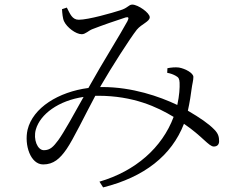

<svg xmlns="http://www.w3.org/2000/svg" viewBox="-20 -756 1040 836"><path d="M709 -459 708 -439C724 -436 734 -432 745 -426C758 -419 761 -413 762 -396C763 -374 761 -340 752 -299C674 -336 556 -377 426 -377H416L421 -386C463 -459 546 -589 576 -627C597 -652 632 -662 632 -681C632 -700 581 -736 556 -736C540 -736 537 -721 503 -711C469 -700 365 -670 323 -670C294 -670 285 -696 271 -723L250 -716C251 -699 253 -675 259 -663C271 -637 310 -607 336 -607C352 -607 366 -623 382 -629C423 -645 489 -668 527 -680C539 -683 543 -680 535 -664C509 -615 421 -474 374 -389L365 -373C235 -356 123 -287 100 -191C85 -124 113 -40 168 -40C213 -40 241 -65 270 -107C299 -149 350 -255 395 -339H407C561 -339 665 -290 736 -247C686 -113 570 -11 413 35L429 60C608 15 727 -78 781 -217C862 -162 889 -118 911 -118C926 -118 934 -127 934 -141C934 -159 931 -174 913 -192C889 -217 851 -243 798 -274C806 -310 812 -349 814 -367C817 -391 822 -405 822 -421C822 -438 787 -457 759 -462C743 -464 724 -462 709 -459ZM344 -334C304 -262 258 -179 234 -146C213 -118 199 -102 171 -102C143 -102 124 -149 136 -192C155 -259 235 -318 344 -334Z"/></svg>

Font: Kiri Minchoo Light
Style: Regular
Weight: 300
Designer: Ryoko NISHIZUKA 西塚涼子 (kana & ideographs); Frank Grießhammer (Latin, Greek & Cyrillic);
akenotsuki.com/eyeben/fonts/ (U+
Foundry: Adobe
akenotsuki.com/eyeben/fonts/
Version: Version 4.002;hotconv 1.0.119;makeotfexe 2.5.65604